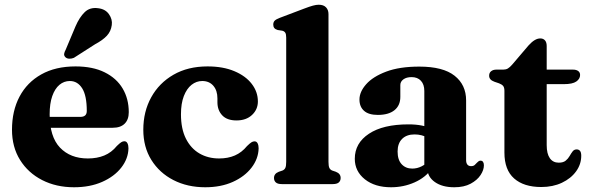

<svg xmlns="http://www.w3.org/2000/svg" viewBox="-20 -769 2466 802"><path d="M517.9 -300.3Q517.9 -269.2 500.6 -252.3Q483.4 -235.3 450.9 -235.3H146.6V-280.8H315.8Q342.5 -280.8 342.5 -305.5Q342.5 -369.7 323.2 -400.2Q303.9 -430.6 271.7 -430.6Q247.3 -430.6 228.3 -414.7Q209.3 -398.8 198.3 -367.7Q187.4 -336.7 187.4 -291.5Q187.4 -197.7 230.6 -152.4Q273.9 -107.1 347 -107.1Q385.5 -107.1 415.6 -119.5Q445.8 -131.9 468.2 -159.4Q480 -170.9 486.4 -174.9Q492.9 -179 499.3 -179Q508.3 -179 512.5 -170.3Q516.7 -161.7 516.6 -149.3Q515.6 -106 486.5 -68.8Q457.4 -31.6 406.6 -9.2Q355.9 13.2 289.2 13.2Q214.7 13.2 156.1 -16.8Q97.5 -46.8 63.8 -100.8Q30.1 -154.8 30.1 -227.1Q30.1 -305.9 61.5 -365.3Q92.9 -424.8 152.4 -458.2Q211.9 -491.6 295.3 -491.6Q367.5 -491.6 417.2 -466.9Q466.9 -442.3 492.4 -399.2Q517.9 -356.1 517.9 -300.3ZM295.5 -659.1Q311.9 -697 333.8 -718.2Q355.6 -739.4 389.6 -734.7Q420 -731.3 435.1 -709.7Q450.3 -688.1 446.9 -664.4Q443.5 -638.1 426.4 -619.7Q409.4 -601.3 377.1 -584.1L288.7 -527.5Q279.5 -523.6 269.6 -523.8Q259.7 -524.1 253.6 -529.7Q246.6 -536.5 248 -544.5Q249.4 -552.5 254.2 -561Z M1057.2 -345.1Q1057.2 -311.9 1032.8 -288.9Q1008.4 -265.9 967.8 -265.9Q928.4 -265.9 908.3 -287.2Q888.2 -308.5 888.2 -342V-357.7Q888.2 -391.1 871 -410.9Q853.8 -430.6 824.8 -430.6Q800.3 -430.6 780.1 -414.7Q760 -398.8 747.9 -367.7Q735.9 -336.7 735.9 -291.5Q735.9 -231.1 756.5 -190Q777.1 -149 813.1 -128Q849.1 -107.1 895.1 -107.1Q932.3 -107.1 961.1 -119.6Q989.9 -132.1 1011.9 -159Q1023.7 -170.5 1030.1 -174.5Q1036.6 -178.6 1043.1 -178.6Q1052.1 -178.6 1056.2 -170Q1060.4 -161.4 1060.3 -149.1Q1059.2 -105.8 1030.6 -68.6Q1002.1 -31.5 952.3 -9.1Q902.5 13.2 837.3 13.2Q762.8 13.2 704.4 -16.8Q646 -46.8 612.3 -100.8Q578.6 -154.8 578.6 -227.1Q578.6 -302.7 611.6 -362.5Q644.6 -422.4 704.9 -457Q765.1 -491.6 846.9 -491.6Q911.8 -491.6 958.9 -471.7Q1006.1 -451.9 1031.6 -418.6Q1057.2 -385.4 1057.2 -345.1Z M1352.1 -710.4V-93.3Q1352.1 -75.4 1355.8 -67.6Q1359.5 -59.8 1367.8 -56.6L1382.6 -51.6Q1393.3 -47.4 1398.1 -40.9Q1402.9 -34.5 1402.9 -25.6Q1402.9 -13.7 1395 -6.8Q1387.1 0 1369.8 0H1157.4Q1140.2 0 1132.4 -6.8Q1124.5 -13.7 1124.5 -25.6Q1124.5 -34.4 1129.3 -40.8Q1134 -47.3 1144.6 -51.5L1159.8 -56.6Q1168.1 -59.9 1171.8 -67.6Q1175.5 -75.3 1175.5 -93.2V-611.9Q1175.5 -626.4 1171.4 -632.6Q1167.3 -638.8 1158.7 -640.8L1140.1 -643.6Q1130.2 -646.4 1125.8 -652Q1121.4 -657.5 1121.4 -666.1Q1121.4 -676.3 1127.2 -682.4Q1132.9 -688.5 1148.7 -694.5L1250.1 -732.9Q1273.6 -741.9 1287.2 -745.5Q1300.9 -749.2 1311.2 -749.2Q1331.7 -749.2 1341.9 -738.3Q1352.1 -727.5 1352.1 -710.4Z M1765.2 -66.3V-77.3L1752.4 -78.7V-389.1Q1752.4 -416.2 1738.3 -431.5Q1724.2 -446.9 1699.2 -446.9Q1677.9 -446.9 1665 -437.5Q1652.2 -428.1 1652.2 -413.8V-364.4Q1652.2 -328.3 1627.7 -308.7Q1603.3 -289 1558.3 -289Q1519.8 -289 1500.7 -306.1Q1481.5 -323.1 1481.5 -353.2Q1481.5 -385.5 1509.6 -417.2Q1537.6 -448.9 1593.1 -469.8Q1648.6 -490.8 1731.5 -490.8Q1830.6 -490.8 1878.8 -452.7Q1927 -414.7 1927 -349.5V-100Q1927 -88.3 1932.2 -81.6Q1937.5 -75 1947.8 -75Q1957.6 -75 1962.9 -79.9Q1968.2 -84.8 1972.5 -89.6Q1975.7 -93 1979.1 -95.4Q1982.5 -97.9 1987.2 -97.9Q1994.6 -97.9 1997.9 -92.4Q2001.3 -87 2001.3 -78.5Q2001.3 -59 1987.3 -37.7Q1973.4 -16.5 1945.8 -1.6Q1918.3 13.2 1877.5 13.2Q1827.3 13.2 1796.3 -8.7Q1765.2 -30.7 1765.2 -66.3ZM1462 -105.7Q1462 -171.2 1521.1 -210.3Q1580.1 -249.5 1686.2 -249.5Q1717.2 -249.5 1741.3 -244.7Q1765.5 -240 1782.1 -231.7L1768.1 -193.5Q1754.2 -200.4 1740.8 -203.9Q1727.3 -207.5 1711.4 -207.5Q1678.5 -207.5 1659.6 -188.8Q1640.8 -170.1 1640.8 -136.1Q1640.8 -101.4 1657.7 -83.1Q1674.7 -64.8 1701.9 -64.8Q1722.7 -64.8 1741.5 -74.4Q1760.4 -84 1772.2 -99.4L1783.7 -64.8Q1757.8 -27.6 1711.7 -7.2Q1665.6 13.2 1613.5 13.2Q1545.7 13.2 1503.9 -20.2Q1462 -53.7 1462 -105.7Z M2064.7 -420.9 2045.3 -427.5Q2033.7 -431.7 2028.5 -437.9Q2023.2 -444.1 2023.2 -452.8Q2023.2 -465.1 2031.6 -471.6Q2039.9 -478.2 2053.4 -478.2H2082.3Q2093.1 -478.2 2101.4 -482.9Q2109.6 -487.7 2120.4 -500.2L2187.9 -579.4Q2201.4 -594.3 2213.4 -601.4Q2225.4 -608.5 2236.8 -608.5Q2249.4 -608.5 2256.5 -600.3Q2263.6 -592.2 2263.6 -576.9V-162.7Q2263.6 -126.9 2276.7 -108.2Q2289.8 -89.5 2313.9 -89.5Q2332.7 -89.5 2342.9 -97.9Q2353.2 -106.3 2359.3 -117.2Q2365.4 -128.1 2371.8 -136.5Q2378.2 -144.9 2388.8 -144.9Q2397.6 -144.9 2402.7 -138.8Q2407.9 -132.8 2407.9 -118.4Q2407.9 -82.9 2386.4 -53.2Q2364.9 -23.5 2327.1 -5.6Q2289.3 12.2 2240.9 12.2Q2168.1 12.2 2127.6 -23.5Q2087 -59.3 2087 -131.7V-389.5Q2087 -403.3 2081.8 -409.8Q2076.6 -416.3 2064.7 -420.9ZM2199.1 -417.5V-478.2H2373.3Q2387.1 -478.2 2395.1 -472.4Q2403.1 -466.6 2403.1 -455.7Q2403.1 -439.5 2387.2 -428.5Q2371.3 -417.5 2335.3 -417.5Z"/></svg>

Font: Fraunces
Style: Regular
Weight: 900
Version: Version 1.000;[b76b70a41]